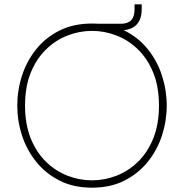

<svg xmlns="http://www.w3.org/2000/svg" viewBox="-20 -859 852 889"><path d="M406 10Q321 10 256.5 -22.5Q192 -55 148 -109.5Q104 -164 82 -231.5Q60 -299 60 -370Q60 -441 82 -509Q104 -577 148 -631.5Q192 -686 256.5 -718Q321 -750 406 -750Q491 -750 555.5 -718Q620 -686 664 -631.5Q708 -577 730 -509Q752 -441 752 -370Q752 -299 730 -231.5Q708 -164 664 -109.5Q620 -55 555.5 -22.5Q491 10 406 10ZM406 -24Q464 -24 519.5 -45.5Q575 -67 619.5 -110.5Q664 -154 690 -219Q716 -284 716 -370Q716 -457 690 -521.5Q664 -586 619.5 -629.5Q575 -673 519.5 -694.5Q464 -716 406 -716Q348 -716 292.5 -694.5Q237 -673 192.5 -629.5Q148 -586 122 -521.5Q96 -457 96 -370Q96 -284 122 -219Q148 -154 192.5 -110.5Q237 -67 292.5 -45.5Q348 -24 406 -24ZM603 -839H636V-815Q636 -769 611.5 -744Q587 -719 540 -719H406V-749H540Q603 -749 603 -815Z"/></svg>

Font: Be Vietnam Pro Variable Thin
Style: Regular
Weight: 100
Designer: Lam Bao, Tony Le, Vietanh Nguyen
Foundry: Yellow Type Foundry
Version: Version 1.002